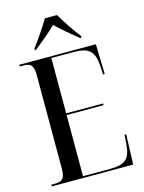

<svg xmlns="http://www.w3.org/2000/svg" viewBox="-136 -1010 816 1089"><g transform="rotate(-15 272.5 -465.5)"><path d="M136 -781V-771H143C182 -803 236 -845 273 -883C305 -850 372 -795 402 -771H410V-781C379 -820 335 -886 309 -931H238C211 -886 167 -820 136 -781ZM29 0H507L513 -176H503L500 -125C493 -37 465 -10 372 -10H215V-369H432V-379H215V-704H344C437 -704 466 -677 472 -583L474 -538H484L479 -714H29V-704H50C92 -704 110 -692 110 -631V-82C110 -22 91 -10 50 -10H29Z"/></g></svg>

Font: Noto Serif Display Condensed Medium
Style: Regular
Weight: 500
Width: 3
Designer: Monotype Design Team
Foundry: Monotype Imaging Inc.
Version: Version 2.009